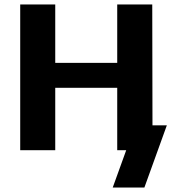

<svg xmlns="http://www.w3.org/2000/svg" viewBox="-20 -669 768 855"><path d="M542 0H502V-278H226V0H70V-649H226V-389H502V-649H658L659 -111H723L623 166H482Z"/></svg>

Font: Play
Style: Bold
Weight: 700
Designer: Jonas Hecksher (Cyrillic expansion: Cyreal)
Foundry: Jonas Hecksher, Playtype, e-types AS
Version: Version 2.101; ttfautohint (v1.5.65-e2d9)